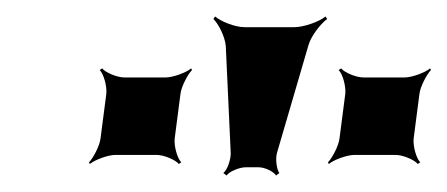

<svg xmlns="http://www.w3.org/2000/svg" viewBox="-20 -756 543 233"><path d="M192 -588 199 -642C200 -651 208 -666 213 -671L212 -673C206 -668 190 -662 181 -662H131C122 -662 108 -668 104 -673L101 -671C106 -666 110 -651 109 -642L102 -588C101 -579 93 -564 88 -559L89 -557C95 -562 111 -568 120 -568H170C179 -568 193 -562 197 -557L200 -559C195 -564 191 -579 192 -588ZM482 -588 489 -642C490 -651 498 -666 503 -671L502 -673C496 -668 480 -662 471 -662H421C412 -662 398 -668 394 -673L391 -671C396 -666 400 -651 399 -642L392 -588C391 -579 383 -564 378 -559L379 -557C385 -562 401 -568 410 -568H460C469 -568 483 -562 487 -557L490 -559C485 -564 481 -579 482 -588ZM316 -570 354 -700C357 -712 369 -727 377 -733L375 -736C368 -730 349 -723 337 -723H277C265 -723 248 -730 241 -736L239 -733C245 -727 253 -712 254 -700L260 -570C260 -562 256 -550 251 -546L255 -543C258 -548 271 -553 278 -553H294C301 -553 312 -548 315 -543L319 -546C316 -550 314 -562 316 -570Z"/></svg>

Font: Gamestation Storm Oblique 
Style: Italic
Weight: 400
Designer: Jonas Hecksher
Foundry: Jonas Hecksher, Playtypeª, e-types AS
Version: Version 1.003